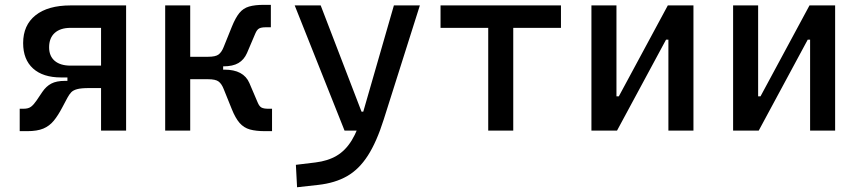

<svg xmlns="http://www.w3.org/2000/svg" viewBox="-20 -540 3556 794"><path d="M232.9 -219.7Q157.7 -219.7 116.7 -256.8Q75.7 -293.9 75.7 -361.8Q75.7 -436 127 -476.8Q178.2 -517.6 272 -517.6H414.6V-424.8H272Q229.5 -424.8 206.3 -403.8Q183.1 -382.8 183.1 -344.2Q183.1 -308.1 206.3 -288.3Q229.5 -268.6 272 -268.6H404.8L399.9 -219.7ZM61.5 2.4V-90.3H77.6Q97.7 -90.3 108.6 -98.9Q119.6 -107.4 130.9 -124L155.3 -160.2Q170.9 -183.1 192.1 -194.3Q213.4 -205.6 249 -205.6H341.8L347.7 -175.8Q315.9 -175.8 299.3 -171.4Q282.7 -167 274.4 -158.2Q266.1 -149.4 258.8 -135.7L237.8 -96.2Q220.2 -62.5 202.4 -40.8Q184.6 -19 159.2 -8.3Q133.8 2.4 92.3 2.4ZM258.8 -175.8V-268.6H421.4V-175.8ZM397.9 0V-517.6H501.5V0Z M847.7 -265.6 840.3 -305.2Q871.6 -305.2 884 -314.7Q896.5 -324.2 904.8 -345.2L938.5 -428.7Q953.6 -466.3 969.7 -486.1Q985.8 -505.9 1009.8 -512.9Q1033.7 -520 1071.8 -520H1100.1V-427.2H1079.1Q1061 -427.2 1051.8 -422.4Q1042.5 -417.5 1035.6 -400.9L1001.5 -320.8Q989.3 -293 966.1 -279.3Q942.9 -265.6 903.3 -265.6ZM663.1 0V-517.6H766.6V0ZM759.3 -212.4V-305.2H902.8V-212.4ZM1076.7 2.4Q1038.6 2.4 1013.4 -4.6Q988.3 -11.7 970.9 -31.5Q953.6 -51.3 938.5 -88.9L904.8 -172.4Q896.5 -193.4 884 -202.9Q871.6 -212.4 840.3 -212.4L847.7 -252H908.2Q987.3 -252 1011.2 -196.8L1045.4 -116.7Q1052.2 -100.1 1061.5 -95.2Q1070.8 -90.3 1088.9 -90.3H1105V2.4Z M1208.5 234.4 1203.6 141.6 1284.7 131.8Q1335.9 125.5 1372.3 104Q1408.7 82.5 1434.6 40.3Q1460.4 -2 1480 -70.3L1608.9 -517.6H1716.3L1566.9 -45.9Q1537.6 46.9 1501.2 103.5Q1464.8 160.2 1415.3 188.5Q1365.7 216.8 1296.4 224.6ZM1404.8 0 1198.7 -517.6H1306.2L1475.1 -78.1H1490.7V0Z M1999 0V-517.6H2102.5V0ZM1801.8 -424.8V-517.6H2299.8V-424.8Z M2494.1 0V-141.6H2539.1L2741.7 -517.6H2775.9V-376H2734.4L2531.7 0ZM2425.8 0V-517.6H2529.3V0ZM2744.1 0V-517.6H2847.7V0Z M3080.1 0V-141.6H3125L3327.6 -517.6H3361.8V-376H3320.3L3117.7 0ZM3011.7 0V-517.6H3115.2V0ZM3330.1 0V-517.6H3433.6V0Z"/></svg>

Font: Cascadia Code
Style: Regular
Weight: 400
Monospace: yes
Designer: Aaron Bell
Foundry: Saja Typeworks
Version: Version 2106.017